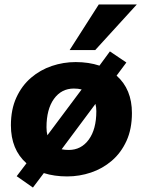

<svg xmlns="http://www.w3.org/2000/svg" viewBox="-20 -782 642 863"><path d="M128 61 55 10 99 -48Q29 -110 29 -219Q29 -290 53.5 -343.5Q78 -397 119.5 -432.5Q161 -468 213 -485.5Q265 -503 320 -503Q379 -503 427 -487L474 -551L548 -501L504 -442Q573 -381 573 -274Q573 -202 548.5 -148.5Q524 -95 482.5 -59.5Q441 -24 389 -6.5Q337 11 282 11Q224 11 177 -4ZM189 -210Q189 -190 193 -174L347 -380Q331 -384 312 -384Q256 -384 222.5 -337.5Q189 -291 189 -210ZM289 -108Q345 -108 379 -154.5Q413 -201 413 -282Q413 -300 409 -315L257 -111Q272 -108 289 -108ZM293 -557 424 -762H595L408 -557Z"/></svg>

Font: Nunito Sans Black
Style: Italic
Weight: 900
Italic angle: -9°
Designer: Vernon Adams
Foundry: Vernon Adams
Version: Version 3.006; ttfautohint (v1.8.3)